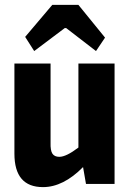

<svg xmlns="http://www.w3.org/2000/svg" viewBox="-20 -753 530 786"><path d="M120 -544 83 -602 194 -733H301L410 -599L373 -544L251 -638H245ZM449 -493V0H332L320 -69Q239 13 156 13Q39 13 39 -124V-493H187V-169Q186 -137 194.5 -124Q203 -111 223 -111Q251 -111 301 -149V-493Z"/></svg>

Font: exo2condensed_b
Style: Bold
Weight: 700
Width: 3
Designer: Natanael Gama
Version: Version 1.001;PS 001.001;hotconv 1.0.70;makeotf.lib2.5.58329